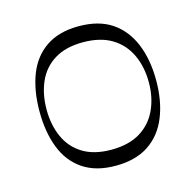

<svg xmlns="http://www.w3.org/2000/svg" viewBox="-82 -582 694 682"><g transform="rotate(-15 265.0 -241.5)"><path d="M263 15Q191 15 143.5 -17Q96 -49 73.5 -107Q51 -165 51 -241Q51 -318 73.5 -376Q96 -434 143.5 -466Q191 -498 263 -498Q337 -498 384.5 -466Q432 -434 456 -376Q480 -318 480 -241Q480 -165 456.5 -107Q433 -49 385 -17Q337 15 263 15ZM263 -44Q327 -44 369 -69.5Q411 -95 432 -140Q453 -185 453 -241Q453 -298 432 -343Q411 -388 369 -413.5Q327 -439 263 -439Q200 -439 158.5 -413.5Q117 -388 97 -343Q77 -298 77 -241Q77 -185 97 -140Q117 -95 158.5 -69.5Q200 -44 263 -44Z"/></g></svg>

Font: Ojuju
Style: Regular
Weight: 400
Designer: Chisaokwu Joboson, Mirko Velimirovic
Foundry: Udi Foundry
Version: Version 1.000